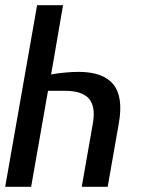

<svg xmlns="http://www.w3.org/2000/svg" viewBox="-38 -720 573 740"><path d="M205 -700 159 -433Q179 -437 209 -440Q239 -443 265 -443Q360 -443 399 -394.5Q438 -346 420 -245L377 0H277L320 -245Q331 -309 305 -339.5Q279 -370 212 -370H147L82 0H-18L105 -700Z"/></svg>

Font: Cuprum Medium
Style: Italic
Weight: 500
Italic angle: -10°
Version: Version 3.000